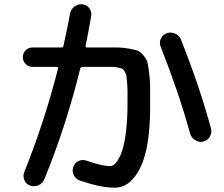

<svg xmlns="http://www.w3.org/2000/svg" viewBox="-20 -830 1040 890"><path d="M131 -520Q112 -520 99 -533Q86 -546 86 -565Q86 -584 99 -597Q112 -610 131 -610H264Q273 -610 274 -617Q296 -717 305 -768Q309 -788 325.5 -800Q342 -812 362 -810Q382 -808 394 -792Q406 -776 403 -757Q387 -665 377 -619Q375 -610 383 -610H451Q500 -610 524.5 -610Q549 -610 578.5 -604.5Q608 -599 619.5 -594.5Q631 -590 645.5 -572.5Q660 -555 663.5 -541Q667 -527 671.5 -491Q676 -455 676 -425Q676 -395 676 -335Q676 -146 630.5 -53Q585 40 511 40Q447 40 350 7Q331 0 322 -18.5Q313 -37 320 -57Q327 -76 345 -84Q363 -92 382 -85Q453 -60 491 -60Q505 -60 519 -77Q533 -94 545 -128Q557 -162 564 -219.5Q571 -277 571 -350Q571 -390 571 -407Q571 -424 569 -448Q567 -472 566 -479Q565 -486 558 -498Q551 -510 547 -511.5Q543 -513 528.5 -516.5Q514 -520 504 -520Q494 -520 471 -520H363Q354 -520 352 -512Q285 -241 185 2Q177 21 157.5 29Q138 37 119 30Q100 23 92.5 4Q85 -15 93 -34Q185 -262 249 -512Q251 -520 243 -520ZM861 -212Q808 -403 725 -613Q717 -632 725.5 -650.5Q734 -669 753 -676Q773 -683 792.5 -674Q812 -665 819 -646Q905 -430 958 -235Q963 -215 953 -197Q943 -179 923 -174Q903 -169 884.5 -180.5Q866 -192 861 -212Z"/></svg>

Font: Rounded Mplus 1c Medium
Style: Regular
Weight: 500
Version: Version 1.059.20150529